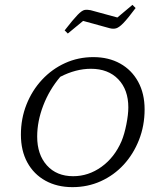

<svg xmlns="http://www.w3.org/2000/svg" viewBox="-20 -763 674 790"><path d="M278 7Q215 7 167 -19.5Q119 -46 92.5 -94.5Q66 -143 66 -209Q66 -275 89 -333Q112 -391 153 -435Q194 -479 248 -503.5Q302 -528 364 -528Q427 -528 474.5 -501.5Q522 -475 548.5 -426.5Q575 -378 575 -313Q575 -246 552 -187.5Q529 -129 489 -85.5Q449 -42 395 -17.5Q341 7 278 7ZM281 -38Q344 -38 397.5 -76.5Q451 -115 480 -182Q492 -211 500 -251.5Q508 -292 508 -321Q508 -394 466.5 -437Q425 -480 354 -480Q292 -480 228 -447Q183 -394 158 -329Q133 -264 133 -201Q133 -127 173 -82.5Q213 -38 281 -38ZM259 -625 246 -638Q281 -683 299 -701.5Q317 -720 328 -722Q339 -724 353 -721L463 -691L525 -743L538 -730Q506 -687 488 -668.5Q470 -650 458 -646.5Q446 -643 431 -647L322 -677Z"/></svg>

Font: Piazzolla SC Light
Style: Italic
Weight: 300
Italic angle: -11.3°
Designer: Juan Pablo del Peral
Foundry: Huerta Tipografica
Version: Version 1.330